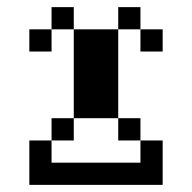

<svg xmlns="http://www.w3.org/2000/svg" viewBox="-20 -520 540 540"><path d="M437.5 -375V-437.5H375V-375ZM62.5 -125Q62.5 -125 62.5 0H437.5Q437.5 0 437.5 -125H375V-62.5H125V-125ZM125 -125H187.5V-187.5H125ZM375 -125V-187.5H312.5V-125ZM187.5 -187.5H312.5Q312.5 -187.5 312.5 -437.5H187.5Q187.5 -437.5 187.5 -187.5ZM125 -437.5H62.5V-375H125ZM125 -437.5H187.5V-500H125ZM312.5 -437.5H375V-500H312.5Z"/></svg>

Font: BFUnifontExMono
Style: Regular
Weight: 500
Version: Version 15.0.06